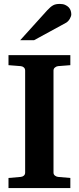

<svg xmlns="http://www.w3.org/2000/svg" viewBox="-20 -949 399 969"><path d="M22.9 0V-50.8L85 -56.2Q94.2 -57.1 100.6 -62.7Q106.9 -68.4 106.9 -78.1V-592.8Q106.9 -602.5 100.6 -608.4Q94.2 -614.3 85 -615.2L22.9 -620.1V-670.9H335V-620.1L272.9 -615.2Q264.6 -614.3 257.3 -608.4Q250 -602.5 250 -592.8V-78.1Q250 -68.4 257.3 -62.7Q264.6 -57.1 272.9 -56.2L335 -50.8V0ZM339.8 -876.5Q339.8 -871.6 337.6 -865.5Q335.4 -859.4 332 -853.5Q328.6 -847.7 323.7 -842.5Q318.8 -837.4 314 -834.5L151.9 -746.1H82L218.8 -897.5Q227.5 -906.7 234.6 -912.8Q241.7 -918.9 248.8 -922.6Q255.9 -926.3 263.7 -927.7Q271.5 -929.2 281.7 -929.2Q297.9 -929.2 308.8 -924.3Q319.8 -919.4 326.9 -911.9Q334 -904.3 336.9 -894.8Q339.8 -885.3 339.8 -876.5Z"/></svg>

Font: Charis SIL Afr
Style: Bold
Weight: 700
Foundry: SIL International
Version: Version 5.000